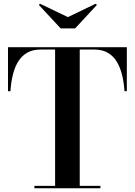

<svg xmlns="http://www.w3.org/2000/svg" viewBox="-20 -1001 716 1021"><path d="M163 0V-12.5H273V-737.5H195.5Q154 -737.5 125 -721Q96 -704.5 77.2 -674.5Q58.5 -644.5 48.5 -604Q38.5 -563.5 35.5 -516H22.5V-750H654.5V-516H642Q639 -563.5 628.8 -604Q618.5 -644.5 600 -674.5Q581.5 -704.5 552.2 -721Q523 -737.5 481.5 -737.5H404V-12.5H514V0ZM302.5 -850 186.5 -975 193 -981 341 -910 488.5 -981 495.5 -975 379.5 -850Z"/></svg>

Font: Bodoni Moda 18pt SemiBold
Style: Regular
Weight: 600
Designer: Owen Earl
Foundry: indestructible type
Version: Version 2.005